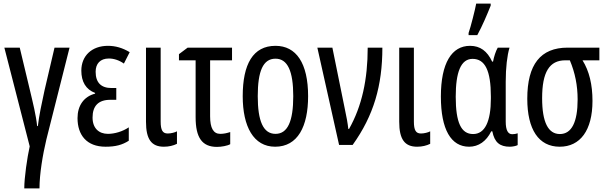

<svg xmlns="http://www.w3.org/2000/svg" viewBox="-20 -800 3348 1060"><path d="M364 -537H281L226 -302C210 -229 196 -163 189 -104H185C179 -164 162 -231 145 -303L89 -537H4L144 8C130 70 114 182 114 240H198C198 161 216 54 236 -30Z M622 -314H596C538 -314 508 -344 508 -404C508 -448 533 -477 581 -477C608 -477 637 -468 664 -449L696 -512C656 -536 617 -547 576 -547C487 -547 429 -492 429 -410C429 -349 454 -306 505 -287V-283C443 -267 408 -217 408 -148C408 -55 458 10 563 10C618 10 655 0 691 -23V-97C657 -74 613 -61 576 -61C526 -61 491 -92 491 -151C491 -214 522 -249 589 -249H622Z M867 -537H786V-128C786 -31 816 10 885 10C912 10 937 4 957 -6V-75C947 -69 924 -63 906 -63C878 -63 867 -81 867 -129Z M1261 -537H1016L968 -501V-467H1060V-153C1060 -41 1095 11 1178 11C1202 11 1236 5 1251 -4V-71C1233 -65 1215 -61 1196 -61C1158 -61 1140 -93 1140 -158V-467H1261Z M1681 -269C1681 -452 1615 -547 1501 -547C1377 -547 1320 -446 1320 -269C1320 -101 1380 10 1499 10C1624 10 1681 -102 1681 -269ZM1403 -269C1403 -407 1432 -476 1501 -476C1568 -476 1599 -407 1599 -269C1599 -130 1568 -61 1501 -61C1433 -61 1403 -132 1403 -269Z M1732 -537 1852 0H1927C2043 -162 2091 -327 2091 -537H2010C2010 -361 1978 -214 1907 -88H1903C1900 -117 1893 -157 1882 -207L1815 -537Z M2265 -537H2184V-128C2184 -31 2214 10 2283 10C2310 10 2335 4 2355 -6V-75C2345 -69 2322 -63 2304 -63C2276 -63 2265 -81 2265 -129Z M2567 -606H2615C2642 -655 2670 -721 2689 -769V-780H2609C2604 -751 2578 -648 2567 -618ZM2570 10C2622 10 2665 -20 2692 -75H2698C2710 -14 2739 10 2795 10C2809 10 2830 6 2838 1V-64C2829 -61 2819 -59 2808 -59C2784 -59 2772 -82 2772 -129V-349C2772 -427 2780 -494 2793 -537H2728C2717 -518 2707 -487 2702 -460H2697C2670 -518 2631 -547 2575 -547C2474 -547 2414 -452 2414 -267C2414 -85 2470 10 2570 10ZM2592 -60C2526 -60 2496 -123 2496 -266C2496 -401 2524 -475 2589 -475C2658 -475 2690 -410 2690 -267V-256C2690 -129 2657 -60 2592 -60Z M3251 -243C3251 -333 3233 -408 3196 -467H3289V-537H3114C2964 -537 2891 -444 2891 -255C2891 -85 2954 10 3070 10C3183 10 3251 -80 3251 -243ZM2973 -258C2973 -402 3013 -467 3101 -467H3126C3155 -398 3169 -328 3169 -251C3169 -126 3136 -60 3071 -60C3007 -60 2973 -124 2973 -258Z"/></svg>

Font: Noto Sans UI Condensed
Style: Regular
Weight: 400
Width: 3
Designer: Monotype Design Team
Foundry: Monotype Imaging Inc.
Version: Version 1.901